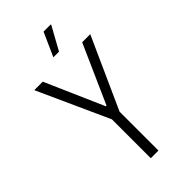

<svg xmlns="http://www.w3.org/2000/svg" viewBox="-266 -939 1009 1009"><g transform="rotate(-45 239.0 -434.5)"><path d="M211 0V-289L31 -686H94L237 -360H242L387 -686H447L268 -289V0ZM224 -737 283 -869H336L337 -866L266 -737Z"/></g></svg>

Font: Archivo ExtraCondensed ExtraLight
Style: Regular
Weight: 250
Width: 2
Designer: Hector Gatti
Foundry: Omnibus-Type
Version: Version 2.001